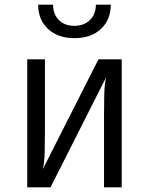

<svg xmlns="http://www.w3.org/2000/svg" viewBox="-20 -805 640 825"><path d="M97 0V-550H173V-240Q173 -198 172 -152.5Q171 -107 164 -78L403 -550H503V0H427V-311Q427 -353 428 -399Q429 -445 436 -473L197 0ZM300 -641Q229 -641 186.5 -680.5Q144 -720 144 -785H208Q208 -744 233 -719Q258 -694 299 -694Q341 -694 366.5 -719Q392 -744 392 -785H456Q456 -720 413.5 -680.5Q371 -641 300 -641Z"/></svg>

Font: JetBrains Mono NL Light
Style: Regular
Weight: 300
Monospace: yes
Designer: Philipp Nurullin, Konstantin Bulenkov
Foundry: JetBrains
Version: Version 2.305; ttfautohint (v1.8.4.7-5d5b)